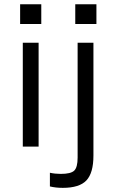

<svg xmlns="http://www.w3.org/2000/svg" viewBox="-20 -697 552 913"><path d="M75.7 -676.8H176.3V-583H75.7ZM163.6 0H88.4V-493.7H163.6ZM337.9 -676.8H438.5V-583H337.9ZM349.1 -493.7H424.3V42.5Q424.3 125.5 390.9 160.9Q357.4 196.3 278.8 196.3Q244.6 196.3 217.3 189.5V124.5Q241.7 129.9 269 129.9Q316.9 129.9 333 114.3Q349.1 98.6 349.1 52.7Z"/></svg>

Font: Metrophobic
Style: Regular
Weight: 400
Designer: Vernon Adams
Foundry: Vernon Adams
Version: Version 3.200; ttfautohint (v1.8.4.7-5d5b);gftools[0.9.23]